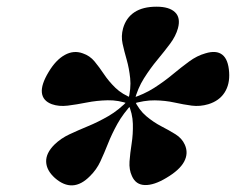

<svg xmlns="http://www.w3.org/2000/svg" viewBox="-20 -804 705 574"><path d="M381.5 -501.5H362.5Q372.5 -540 369.2 -570Q366 -600 358.8 -625.2Q351.5 -650.5 346.5 -673.2Q341.5 -696 348 -719.5Q357 -751 382 -767.5Q407 -784 448 -784Q486 -784 503.2 -767.5Q520.5 -751 512 -719.5Q505.5 -696 488.5 -673.2Q471.5 -650.5 450.5 -625.2Q429.5 -600 410.5 -570Q391.5 -540 381.5 -501.5ZM371 -509.5Q410 -521.5 440.5 -541Q471 -560.5 496.5 -581.8Q522 -603 545.5 -620.2Q569 -637.5 594 -644.5Q626.5 -654.5 644.5 -640.5Q662.5 -626.5 665 -588Q667.5 -552.5 651.5 -527.5Q635.5 -502.5 603 -492.5Q578 -485 553.2 -488.2Q528.5 -491.5 501.5 -497.5Q474.5 -503.5 442.8 -504Q411 -504.5 372.5 -492.5ZM377.5 -509.5 366.5 -493Q334 -505 301.8 -504.2Q269.5 -503.5 239.2 -497.5Q209 -491.5 182.5 -488.2Q156 -485 135 -492.5Q108 -502.5 105.2 -526.8Q102.5 -551 125.5 -589Q147 -625 173.8 -639.8Q200.5 -654.5 227.5 -644.5Q248.5 -637.5 262.8 -620.2Q277 -603 291 -582Q305 -561 325 -541.5Q345 -522 377.5 -509.5ZM365.5 -506.5 377.5 -496Q348 -464.5 331 -433.8Q314 -403 302.8 -374.5Q291.5 -346 280 -321.2Q268.5 -296.5 249 -277.5Q197.5 -225 144 -272Q119 -294.5 118 -320.2Q117 -346 142.5 -371.5Q162 -390.5 187.8 -402.5Q213.5 -414.5 243.2 -426.8Q273 -439 304.2 -457Q335.5 -475 365.5 -506.5ZM362.5 -495.5 381 -506Q395.5 -475 417.2 -456.8Q439 -438.5 462.2 -426.5Q485.5 -414.5 504.8 -402.5Q524 -390.5 532.5 -371.5Q544 -346 530.5 -320.8Q517 -295.5 477 -272Q440.5 -250 413.2 -250.8Q386 -251.5 374.5 -277.5Q365.5 -296.5 367.2 -321.2Q369 -346 373.5 -374.5Q378 -403 377.2 -433.8Q376.5 -464.5 362.5 -495.5Z"/></svg>

Font: Fraunces
Style: Bold Italic
Weight: 700
Italic angle: -16°
Version: Version 1.000;[b76b70a41]